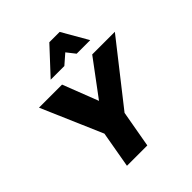

<svg xmlns="http://www.w3.org/2000/svg" viewBox="-253 -1133 1301 1301"><g transform="rotate(-45 398.0 -482.0)"><path d="M454 -265 796 -700H579L389 -445L290 -700H69L258 -262L212 0H407ZM531 -964H432L259 -778H390L460 -839L508 -778H638Z"/></g></svg>

Font: Geom Black
Style: Bold Italic
Weight: 900
Italic angle: -10°
Version: Version 1.102